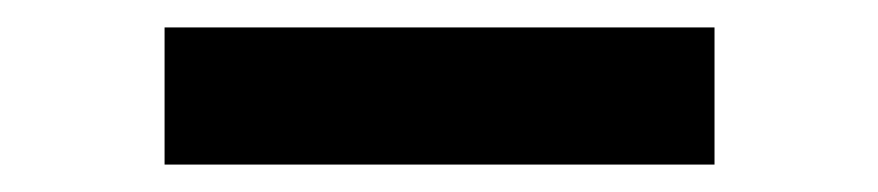

<svg xmlns="http://www.w3.org/2000/svg" viewBox="-20 -346 640 140"><path d="M100 -326H501V-226H100Z"/></svg>

Font: JuliaMono Latin
Style: Regular
Weight: 400
Monospace: yes
Designer: cormullion
Foundry: corm
Version: Version 0.049; ttfautohint (v1.8.4)